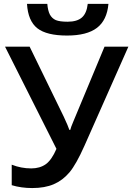

<svg xmlns="http://www.w3.org/2000/svg" viewBox="-20 -953 677 983"><path d="M515.1 -713.9H637.2L412.1 -206.1Q370.1 -111.8 335.9 -70.8Q300.8 -29.3 255.1 -9.8Q209.5 9.8 145 9.8Q88.4 9.8 40 -4.9V-109.9Q87.9 -90.8 140.1 -90.8Q184.1 -90.8 214.4 -112.3Q245.1 -134.8 269 -190.9L5.9 -713.9H131.8L306.2 -356Q330.1 -304.7 335 -288.1H339.8Q342.8 -301.3 354.5 -328.6ZM323.2 -771Q219.2 -771 171.4 -808.1Q123.5 -845.7 118.2 -933.1H222.2Q225.1 -898.4 235.4 -878.4Q246.1 -858.9 265.6 -850.1Q286.1 -841.8 326.2 -841.8Q374.5 -841.8 399.2 -863.3Q423.8 -884.8 429.2 -933.1H535.2Q527.8 -849.6 476.3 -810.3Q424.8 -771 323.2 -771Z"/></svg>

Font: Open Sans
Style: SemiBold
Weight: 600
Foundry: Ascender Corporation
Version: Version 1.10